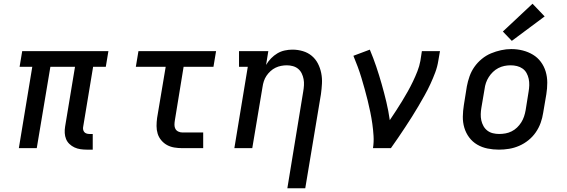

<svg xmlns="http://www.w3.org/2000/svg" viewBox="-20 -794 3040 1029"><path d="M445 8Q428 8 411 5.5Q394 3 379 -4Q364 -11 352 -22.5Q340 -34 334 -49Q328 -64 327 -81Q326 -98 329 -116L382 -436H250L177 0H81L153 -436H85L99 -520H561L547 -436H479L426 -116Q424 -108 425.5 -100Q427 -92 431.5 -86.5Q436 -81 443.5 -78.5Q451 -76 459 -76H477V8Z M957 0Q935 0 914 -3.5Q893 -7 875.5 -16.5Q858 -26 844.5 -42Q831 -58 825 -77.5Q819 -97 819 -118.5Q819 -140 822 -162L868 -436H708L722 -520H1138L1124 -436H964L917 -148Q915 -136 915 -124.5Q915 -113 920 -103.5Q925 -94 935.5 -89Q946 -84 957 -84H1069V0Z M1520 215 1605 -303Q1608 -320 1609 -337Q1610 -354 1607 -370Q1604 -386 1597 -400.5Q1590 -415 1578 -425Q1566 -435 1550 -439.5Q1534 -444 1517 -444Q1502 -444 1486.5 -441Q1471 -438 1456.5 -431Q1442 -424 1429.5 -412.5Q1417 -401 1408 -387.5Q1399 -374 1394 -358.5Q1389 -343 1387 -328L1332 0H1236L1308 -436H1261V-520H1418L1406 -446Q1417 -465 1432.5 -481Q1448 -497 1466.5 -508Q1485 -519 1506 -523.5Q1527 -528 1547 -528Q1576 -528 1603 -520Q1630 -512 1650.5 -495Q1671 -478 1683.5 -454Q1696 -430 1701.5 -402.5Q1707 -375 1705.5 -346.5Q1704 -318 1700 -289L1616 215Z M1979 0Q1984 -33 1982 -65.5Q1980 -98 1975.5 -130Q1971 -162 1964.5 -193.5Q1958 -225 1950.5 -255.5Q1943 -286 1934.5 -316.5Q1926 -347 1917 -377Q1908 -407 1897 -436.5Q1886 -466 1874 -495L1962 -528Q1981 -483 1996.5 -437Q2012 -391 2025.5 -343.5Q2039 -296 2050.5 -248Q2062 -200 2069 -150Q2086 -175 2102.5 -200.5Q2119 -226 2135 -252Q2151 -278 2165.5 -304Q2180 -330 2193 -357Q2206 -384 2217 -412Q2228 -440 2233 -468L2241 -520H2338L2329 -468Q2324 -436 2312.5 -405.5Q2301 -375 2287 -344.5Q2273 -314 2256.5 -284.5Q2240 -255 2223 -226Q2206 -197 2188 -168.5Q2170 -140 2151.5 -112Q2133 -84 2114 -56Q2095 -28 2075 0Z M2654 8Q2623 8 2593 2Q2563 -4 2537.5 -19Q2512 -34 2494.5 -57.5Q2477 -81 2468.5 -109.5Q2460 -138 2460.5 -169Q2461 -200 2466 -231L2482 -331Q2487 -358 2496.5 -385Q2506 -412 2522.5 -435.5Q2539 -459 2562 -478Q2585 -497 2611.5 -508Q2638 -519 2665.5 -525Q2693 -531 2720 -531Q2752 -531 2781.5 -523.5Q2811 -516 2836 -501Q2861 -486 2878.5 -462.5Q2896 -439 2904.5 -410.5Q2913 -382 2913 -351Q2913 -320 2908 -289L2891 -189Q2887 -162 2877.5 -135.5Q2868 -109 2851.5 -85Q2835 -61 2812 -42.5Q2789 -24 2762.5 -12.5Q2736 -1 2708.5 3.5Q2681 8 2654 8ZM2655 -76Q2672 -76 2689 -79Q2706 -82 2722 -90Q2738 -98 2751 -110.5Q2764 -123 2773.5 -138Q2783 -153 2788.5 -169.5Q2794 -186 2797 -203L2813 -303Q2816 -320 2816.5 -337.5Q2817 -355 2813.5 -371.5Q2810 -388 2802 -402.5Q2794 -417 2780.5 -426.5Q2767 -436 2750.5 -440Q2734 -444 2716 -444Q2699 -444 2682.5 -440.5Q2666 -437 2650.5 -429Q2635 -421 2622 -408.5Q2609 -396 2599.5 -381Q2590 -366 2584.5 -350Q2579 -334 2577 -317L2560 -217Q2557 -200 2556.5 -182.5Q2556 -165 2559.5 -149Q2563 -133 2571 -118.5Q2579 -104 2592 -94Q2605 -84 2621.5 -80Q2638 -76 2655 -76Q2655 -76 2655 -76Q2655 -76 2655 -76ZM2723 -575 2675 -625 2834 -774 2899 -706Z"/></svg>

Font: Iosevka Etoile Medium Oblique
Style: Regular
Weight: 500
Italic angle: -9°
Designer: Belleve Invis
Foundry: Belleve Invis
Version: Version 15.5.2; ttfautohint (v1.8.4)